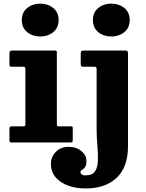

<svg xmlns="http://www.w3.org/2000/svg" viewBox="-20 -806 824 1086"><path d="M505.5 -692.5Q505.5 -736.5 536 -761Q566.5 -785.5 609.5 -785.5Q652.5 -785.5 683 -761Q713.5 -736.5 713.5 -692.5Q713.5 -648.5 683 -624Q652.5 -599.5 609.5 -599.5Q566.5 -599.5 536 -624Q505.5 -648.5 505.5 -692.5ZM515 -428.5H455Q442.5 -428.5 439.5 -431.8Q436.5 -435 436.5 -447.5V-498.5Q436.5 -513 440 -516.5Q443.5 -520 457.5 -520H688Q698.5 -520 701.2 -516.8Q704 -513.5 704 -502V20.5Q704 139 640 199.5Q576 260 465.5 260Q409 260 364.5 243.5Q320 227 294 196Q268 165 268 121Q268 80.5 296.2 52.5Q324.5 24.5 366 24.5Q412 24.5 440.5 48.5Q469 72.5 469 104Q469 129.5 460.5 140.2Q452 151 443.5 155.5Q435 160 435 166.5Q435 173.5 440.8 179.8Q446.5 186 464 186Q502.5 186 517.5 163.2Q532.5 140.5 533.8 102.5Q535 64.5 530.8 17.2Q526.5 -30 526.5 -79V-414Q526.5 -421.5 524.5 -425Q522.5 -428.5 515 -428.5ZM103.5 -692.5Q103.5 -736.5 134 -761Q164.5 -785.5 207.5 -785.5Q250.5 -785.5 281 -761Q311.5 -736.5 311.5 -692.5Q311.5 -648.5 281 -624Q250.5 -599.5 207.5 -599.5Q164.5 -599.5 134 -624Q103.5 -648.5 103.5 -692.5ZM113.5 -428.5H46Q33.5 -428.5 33.5 -439V-506.5Q33.5 -520 47.5 -520H289.5Q296.5 -520 299 -518.5Q301.5 -517 301.5 -510V-104Q301.5 -97 303.2 -94.2Q305 -91.5 312 -91.5H378Q386 -91.5 388.8 -90Q391.5 -88.5 391.5 -80V-14.5Q391.5 -4.5 388.2 -2.2Q385 0 375 0H46.5Q38.5 0 36 -2.2Q33.5 -4.5 33.5 -12.5V-77Q33.5 -86.5 36.2 -89Q39 -91.5 48 -91.5H111Q119 -91.5 121.2 -93.5Q123.5 -95.5 123.5 -103.5V-415.5Q123.5 -428.5 113.5 -428.5Z"/></svg>

Font: Besley* Heavy
Style: Regular
Weight: 800
Designer: Owen Earl
Foundry: indestructible type*
Version: Version 3.000; ttfautohint (v1.8.3)